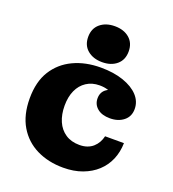

<svg xmlns="http://www.w3.org/2000/svg" viewBox="-140 -867 886 985"><g transform="rotate(20 303.5 -374.5)"><path d="M316 12Q235 12 171 -19.5Q107 -51 70.5 -112.5Q34 -174 34 -264Q34 -355 71.5 -415Q109 -475 174.5 -506Q240 -537 324 -537L349 -449Q308 -449 277.5 -429Q247 -409 231 -373.5Q215 -338 215 -290Q215 -242 231 -205Q247 -168 278.5 -147Q310 -126 355 -126Q378 -126 396.5 -132.5Q415 -139 428.5 -151Q442 -163 451 -179Q460 -195 464 -213H567Q566 -164 548.5 -123Q531 -82 498.5 -52Q466 -22 420 -5Q374 12 316 12ZM455 -308Q411 -308 386 -329Q361 -350 361 -383Q361 -418 387.5 -436Q414 -454 460 -454L463 -392Q447 -411 430.5 -423.5Q414 -436 394.5 -442.5Q375 -449 349 -449L324 -537Q395 -537 448 -518.5Q501 -500 530 -468.5Q559 -437 559 -396Q559 -355 529.5 -331.5Q500 -308 455 -308ZM319 -565Q270 -565 239 -591Q208 -617 208 -663Q208 -709 239 -735Q270 -761 319 -761Q368 -761 398.5 -735Q429 -709 429 -663Q429 -617 398.5 -591Q368 -565 319 -565Z"/></g></svg>

Font: Montagu Slab 24pt
Style: Bold
Weight: 700
Designer: Florian Karsten
Foundry: Florian Karsten
Version: Version 1.000